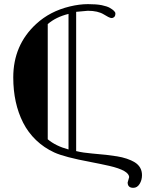

<svg xmlns="http://www.w3.org/2000/svg" viewBox="-20 -714 741 925"><path d="M595 165 602.1 139.9Q602.1 107.2 505.9 85Q462.4 75.2 416 66.4Q290.5 43 241.3 20.4Q192.1 -2.2 153.8 -38.9Q115.5 -75.7 91.6 -122.6Q43.9 -216.3 43.9 -341.1Q43.9 -497.1 154.3 -598.6Q220.7 -659.9 316.4 -682.9Q363 -694.1 403.9 -694.1Q444.8 -694.1 470.3 -689Q495.8 -683.8 509.3 -676Q535.9 -660.6 535.9 -649Q535.9 -637.5 530.3 -632.2Q524.7 -627 518.2 -627Q511.7 -627 501.3 -632.4Q491 -637.9 480.2 -644.5Q451.7 -662.1 403.1 -662.1L346.9 -657V13.9Q381.3 22.2 423 25.5Q464.6 28.8 492.4 32.1Q520.3 35.4 544.2 39.2Q568.1 43 590.7 50.5Q613.3 58.1 629.2 67.9Q664.1 89.8 664.1 129.9Q664.1 153.6 652.6 172.2Q641.1 190.9 622.1 190.9Q595 190.9 595 165ZM210 -43Q248.3 -10.5 310.1 6.1V-647Q249.3 -632.1 210 -597.9Z"/></svg>

Font: Linden Hill
Style: Italic
Weight: 400
Italic angle: -5.60001°
Version: Version 1.201